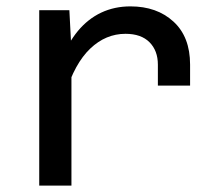

<svg xmlns="http://www.w3.org/2000/svg" viewBox="-20 -582 690 602"><path d="M475 -313.5V-379.5Q475 -423 448.8 -449.5Q422.5 -476 373.5 -476Q311.5 -476 262.8 -429.5Q214 -383 185 -288L170.5 -390Q192.5 -446.5 224.2 -484.8Q256 -523 297.5 -542.5Q339 -562 389 -562Q472 -562 524 -514.2Q576 -466.5 576 -379.5V-313.5ZM103 0V-550H197.5L204 -425V0Z"/></svg>

Font: Azeret Mono Thin
Style: Regular
Weight: 100
Designer: Martin Vácha
Foundry: Displaay
Version: Version 1.002